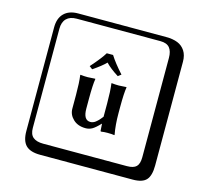

<svg xmlns="http://www.w3.org/2000/svg" viewBox="-131 -904 1362 1267"><g transform="rotate(15 550.0 -271.0)"><path d="M543 -549Q573 -501 630 -438L609 -422Q553 -457 521 -491Q493 -462 434 -422L413 -438Q477 -510 500 -549ZM588 -91Q557 -58 536.5 -46.5Q516 -35 492 -35Q439 -35 407 -65.5Q375 -96 375 -137V-230Q375 -315 368 -364L369 -367Q394 -364 419 -364L470 -367L471 -364Q464 -325 464 -230V-162Q464 -83 512 -83Q517 -83 522.5 -84Q528 -85 533 -87.5Q538 -90 542 -92Q546 -94 551 -99Q556 -104 559 -106Q562 -108 567.5 -114.5Q573 -121 574.5 -122.5Q576 -124 581.5 -131Q587 -138 588 -139V-230Q588 -315 581 -364L582 -367Q607 -364 632 -364L683 -367L684 -364Q677 -325 677 -230V-187Q677 -107 689 -43L688 -40Q673 -43 640 -43Q615 -43 600 -40Q593 -40 593 -43L590 -91ZM249 -718Q204 -718 180 -694Q156 -670 156 -625V53Q156 97 179.5 116.5Q203 136 249 136H821Q866 136 885 117Q904 98 904 53V-625Q904 -671 884.5 -694.5Q865 -718 821 -718ZM1000 84Q1000 153 973.5 182.5Q947 212 881 212H249Q181 212 150.5 181.5Q120 151 120 84V-625Q120 -687 154 -720.5Q188 -754 249 -754H851Q897 -754 929.5 -741Q962 -728 981 -698.5Q1000 -669 1000 -625Z"/></g></svg>

Font: Libertinus Keyboard
Style: Regular
Weight: 700
Designer: Philipp H. Poll
Foundry: Khaled Hosny
Version: Version 6.7